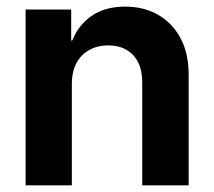

<svg xmlns="http://www.w3.org/2000/svg" viewBox="-20 -558 644 578"><path d="M196.3 -304.2V0H57.1V-529.3H194.3V-435.5L197.8 -436.5Q215.8 -482.4 256.1 -510.3Q296.4 -538.1 356.9 -538.1Q412.6 -538.1 455.6 -513.7Q498.5 -489.3 523.2 -443.6Q547.9 -397.9 547.9 -333.5V0H408.2V-310.5Q408.2 -363.3 380.6 -392.3Q353 -421.4 305.7 -421.4Q274.4 -421.4 249.5 -408Q224.6 -394.5 210.4 -368.7Q196.3 -342.8 196.3 -304.2Z"/></svg>

Font: Inter Cardless Tabular Bold
Style: Bold
Weight: 700
Designer: Rasmus Andersson
Foundry: rsms
Version: Version 4.000;git-4fc901f